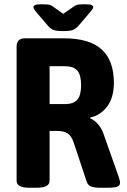

<svg xmlns="http://www.w3.org/2000/svg" viewBox="-20 -880 595 902"><path d="M118 2Q58 2 58 -31V-660Q58 -700 96 -700H280Q401 -700 458 -647.5Q515 -595 515 -491Q515 -422 483.5 -380Q452 -338 404 -328V-324Q422 -317 439.5 -297.5Q457 -278 466 -252L537 -51Q544 -32 544 -22Q544 -8 531 -3Q518 2 485 2H447Q424 2 408 -4Q392 -10 387 -27L326 -211Q316 -240 299 -252.5Q282 -265 244 -265H213V-31Q213 2 153 2ZM213 -391H284Q326 -391 343.5 -412Q361 -433 361 -480Q361 -527 343.5 -548Q326 -569 284 -569H213ZM378 -860Q404 -860 411 -856Q418 -852 418 -847Q418 -844 415.5 -839Q413 -834 401 -820L347 -757Q335 -744 321.5 -739Q308 -734 277 -734Q246 -734 232 -739Q218 -744 206 -758L153 -820Q142 -833 139.5 -838.5Q137 -844 137 -847Q137 -852 144 -856Q151 -860 176 -860Q189 -860 202.5 -859Q216 -858 225 -852L277 -815L332 -853Q340 -858 352.5 -859Q365 -860 378 -860Z"/></svg>

Font: Asap Semi Condensed
Style: Bold
Weight: 700
Width: 4
Designer: Pablo Cosgaya
Foundry: Omnibus-Type
Version: Version 3.001; ttfautohint (v1.8.4.7-5d5b)